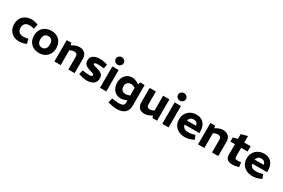

<svg xmlns="http://www.w3.org/2000/svg" viewBox="138 -2278 5880 3988"><g transform="rotate(30 3078.5 -284.5)"><path d="M308 8Q233 8 172 -23Q111 -54 75.5 -113Q40 -172 40 -256Q40 -342 76.5 -401Q113 -460 174 -490.5Q235 -521 310 -521Q345 -521 378.5 -514.5Q412 -508 441 -497L468 -486L441 -377L408 -384Q387 -389 366 -391Q345 -393 325 -393Q285 -393 255 -377.5Q225 -362 208.5 -332.5Q192 -303 192 -257Q192 -213 209 -182.5Q226 -152 256.5 -137.5Q287 -123 327 -123Q346 -123 368 -125Q390 -127 417 -132L449 -138L475 -30L448 -19Q413 -5 377 1.5Q341 8 308 8Z M782 9Q700 9 640.5 -24.5Q581 -58 548.5 -118Q516 -178 516 -256Q516 -336 549.5 -395.5Q583 -455 643.5 -488Q704 -521 784 -521Q866 -521 925.5 -487.5Q985 -454 1017 -394.5Q1049 -335 1049 -256Q1049 -178 1015.5 -118Q982 -58 922 -24.5Q862 9 782 9ZM783 -118Q818 -118 843 -133.5Q868 -149 882 -180Q896 -211 896 -256Q896 -302 882.5 -333Q869 -364 844 -379Q819 -394 783 -394Q748 -394 722 -379Q696 -364 682 -333Q668 -302 668 -256Q668 -211 682 -180Q696 -149 722 -133.5Q748 -118 783 -118Z M1152 0V-513H1265L1276 -459L1309 -478Q1346 -498 1383 -509.5Q1420 -521 1457 -521Q1519 -521 1558.5 -497.5Q1598 -474 1617.5 -434.5Q1637 -395 1637 -345V0H1487V-307Q1487 -345 1467.5 -365.5Q1448 -386 1401 -386Q1383 -386 1366 -381.5Q1349 -377 1331 -369L1303 -357V0Z M1935 8Q1893 8 1849 0Q1805 -8 1760 -22L1730 -32L1753 -134L1780 -129Q1817 -123 1851.5 -120Q1886 -117 1918 -117Q1953 -117 1971 -125Q1989 -133 1989 -150Q1989 -161 1983 -169Q1977 -177 1959 -185.5Q1941 -194 1904 -204Q1838 -222 1801.5 -243Q1765 -264 1749.5 -293.5Q1734 -323 1734 -368Q1735 -420 1762.5 -453.5Q1790 -487 1838 -504Q1886 -521 1948 -521Q1988 -521 2030 -514.5Q2072 -508 2113 -495L2131 -489L2112 -390L2093 -392Q2056 -396 2027.5 -398Q1999 -400 1978 -400Q1934 -400 1909.5 -392.5Q1885 -385 1885 -370Q1885 -359 1892 -352.5Q1899 -346 1922 -338.5Q1945 -331 1993 -319Q2052 -303 2085.5 -283Q2119 -263 2132.5 -234.5Q2146 -206 2146 -166Q2146 -107 2118 -68Q2090 -29 2042.5 -10.5Q1995 8 1935 8Z M2246 0V-513H2397V0ZM2322 -597Q2297 -597 2275 -609.5Q2253 -622 2240 -642.5Q2227 -663 2227 -688Q2227 -713 2240 -733.5Q2253 -754 2275 -766Q2297 -778 2322 -778Q2348 -778 2369.5 -766Q2391 -754 2404 -733.5Q2417 -713 2417 -688Q2417 -663 2404 -642.5Q2391 -622 2370 -609.5Q2349 -597 2322 -597Z M2762 209Q2722 209 2676 202Q2630 195 2587 183L2550 172L2575 65L2611 70Q2643 75 2677.5 79Q2712 83 2742 83Q2801 83 2835.5 65Q2870 47 2870 -2V-60L2843 -49Q2815 -36 2784 -29Q2753 -22 2725 -22Q2669 -22 2627 -42.5Q2585 -63 2556.5 -98.5Q2528 -134 2514 -179Q2500 -224 2500 -271Q2500 -338 2526 -394.5Q2552 -451 2602 -486Q2652 -521 2725 -521Q2759 -521 2794.5 -509Q2830 -497 2862 -478L2898 -457L2909 -513H3020V-14Q3020 63 2987 112.5Q2954 162 2896 185.5Q2838 209 2762 209ZM2652 -271Q2652 -230 2666.5 -203Q2681 -176 2707.5 -163.5Q2734 -151 2770 -151Q2787 -151 2805 -155Q2823 -159 2841 -165L2870 -175L2869 -359L2843 -372Q2823 -382 2804.5 -387Q2786 -392 2769 -392Q2731 -392 2704.5 -377.5Q2678 -363 2665 -336Q2652 -309 2652 -271Z M3312 8Q3224 8 3182 -40.5Q3140 -89 3140 -168V-513H3290V-206Q3290 -164 3309.5 -145.5Q3329 -127 3369 -127Q3386 -127 3401 -131.5Q3416 -136 3432 -143L3463 -157V-513H3614V0H3501L3483 -88L3513 -65L3454 -33Q3417 -14 3381.5 -3Q3346 8 3312 8Z M3740 0V-513H3891V0ZM3816 -597Q3791 -597 3769 -609.5Q3747 -622 3734 -642.5Q3721 -663 3721 -688Q3721 -713 3734 -733.5Q3747 -754 3769 -766Q3791 -778 3816 -778Q3842 -778 3863.5 -766Q3885 -754 3898 -733.5Q3911 -713 3911 -688Q3911 -663 3898 -642.5Q3885 -622 3864 -609.5Q3843 -597 3816 -597Z M4275 8Q4199 8 4135 -22.5Q4071 -53 4032.5 -112Q3994 -171 3994 -255Q3994 -318 4015 -367Q4036 -416 4073.5 -450.5Q4111 -485 4159.5 -503Q4208 -521 4262 -521Q4340 -521 4394 -488Q4448 -455 4476 -395.5Q4504 -336 4504 -259V-217H4148Q4156 -181 4175.5 -158.5Q4195 -136 4225.5 -125.5Q4256 -115 4295 -115Q4320 -115 4348.5 -119.5Q4377 -124 4406 -131L4453 -144L4492 -49L4448 -29Q4405 -10 4361 -1Q4317 8 4275 8ZM4150 -314H4367Q4360 -358 4334.5 -381Q4309 -404 4263 -404Q4234 -404 4211.5 -394Q4189 -384 4173.5 -364Q4158 -344 4150 -314Z M4597 0V-513H4710L4721 -459L4754 -478Q4791 -498 4828 -509.5Q4865 -521 4902 -521Q4964 -521 5003.5 -497.5Q5043 -474 5062.5 -434.5Q5082 -395 5082 -345V0H4932V-307Q4932 -345 4912.5 -365.5Q4893 -386 4846 -386Q4828 -386 4811 -381.5Q4794 -377 4776 -369L4748 -357V0Z M5421 8Q5343 8 5300.5 -26.5Q5258 -61 5258 -139V-387H5150V-487L5258 -513V-629L5409 -669V-513H5563V-387H5408V-186Q5408 -152 5420.5 -135Q5433 -118 5477 -118Q5490 -118 5503 -119Q5516 -120 5530 -122L5558 -125L5573 -18L5550 -12Q5518 -4 5484 2Q5450 8 5421 8Z M5898 8Q5822 8 5758 -22.5Q5694 -53 5655.5 -112Q5617 -171 5617 -255Q5617 -318 5638 -367Q5659 -416 5696.5 -450.5Q5734 -485 5782.5 -503Q5831 -521 5885 -521Q5963 -521 6017 -488Q6071 -455 6099 -395.5Q6127 -336 6127 -259V-217H5771Q5779 -181 5798.5 -158.5Q5818 -136 5848.5 -125.5Q5879 -115 5918 -115Q5943 -115 5971.5 -119.5Q6000 -124 6029 -131L6076 -144L6115 -49L6071 -29Q6028 -10 5984 -1Q5940 8 5898 8ZM5773 -314H5990Q5983 -358 5957.5 -381Q5932 -404 5886 -404Q5857 -404 5834.5 -394Q5812 -384 5796.5 -364Q5781 -344 5773 -314Z"/></g></svg>

Font: REM SemiBold
Style: Regular
Weight: 600
Designer: Octavio Pardo
Foundry: Ashler Design
Version: Version 1.005;gftools[0.9.28]